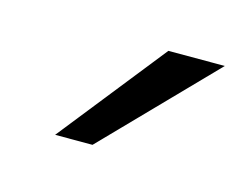

<svg xmlns="http://www.w3.org/2000/svg" viewBox="-39 -776 321 253"><g transform="rotate(15 121.0 -650.0)"><path d="M165.5 -723H242.5L101 -577.5H50Z"/></g></svg>

Font: Public Sans ExtraLight
Style: Italic
Weight: 200
Italic angle: -8°
Designer: The Public Sans project authors (U.S. Web Design System). Libre Franklin designed by Pablo Impallari and Rodrigo Fuenzal
Version: Version 1.007; ttfautohint (v1.8.1) -l 8 -r 50 -G 200 -x 14 